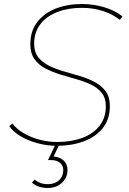

<svg xmlns="http://www.w3.org/2000/svg" viewBox="-20 -723 641 956"><path d="M263 3Q214 3 166.5 -10Q119 -23 82 -45Q45 -67 26 -95L42 -108Q61 -82 96 -61Q131 -40 175 -28Q219 -16 264 -16Q335 -16 390 -36.5Q445 -57 476 -97Q507 -137 507 -194Q507 -235 486.5 -260.5Q466 -286 432.5 -302Q399 -318 359 -329Q319 -340 279 -352.5Q239 -365 205.5 -382.5Q172 -400 151.5 -429Q131 -458 131 -503Q131 -568 165 -612.5Q199 -657 257 -680Q315 -703 388 -703Q445 -703 499 -687Q553 -671 590 -641L577 -624Q540 -653 491.5 -668.5Q443 -684 388 -684Q319 -684 265 -663Q211 -642 180.5 -602Q150 -562 150 -505Q150 -464 170.5 -438Q191 -412 224.5 -395.5Q258 -379 298.5 -367.5Q339 -356 379 -344Q419 -332 452.5 -314Q486 -296 506.5 -268Q527 -240 527 -195Q527 -129 491.5 -85Q456 -41 396.5 -19Q337 3 263 3ZM217 213Q195 213 174.5 206.5Q154 200 139 186L153 171Q165 182 181 188Q197 194 218 194Q253 194 274 174.5Q295 155 295 124Q295 101 278.5 87.5Q262 74 233 74H219L257 -5H276L247 56Q279 59 297.5 77Q316 95 316 124Q316 161 288.5 187Q261 213 217 213Z"/></svg>

Font: Montserrat Thin Thin
Style: Italic
Weight: 250
Italic angle: -11.3°
Version: Version 9.000